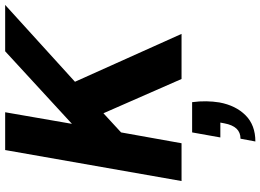

<svg xmlns="http://www.w3.org/2000/svg" viewBox="-156 -584 1033 762"><g transform="rotate(-90 361.0 -203.5)"><path d="M23 0 146 -700H296L250 -435L538 -700H722L417 -423L607 0H428L292 -310L216 -240L173 0ZM180 293 191 234Q216 234 231 218Q246 202 252 170L255 154H196L216 42H336Q340 71 339.5 98Q339 125 335 150Q323 215 284 254Q245 293 180 293Z"/></g></svg>

Font: DM Sans 17pt Black
Style: Italic
Weight: 900
Italic angle: -10°
Version: Version 4.004;gftools[0.9.30]